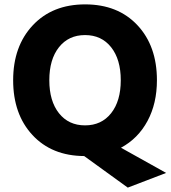

<svg xmlns="http://www.w3.org/2000/svg" viewBox="-20 -705 781 876"><path d="M249 -489.5Q205 -434 205 -339Q205 -244 249 -188.5Q293 -133 368 -133Q443 -133 487 -188.5Q531 -244 531 -339Q531 -434 487 -489.5Q443 -545 368 -545Q293 -545 249 -489.5ZM696 -339Q696 -233 653 -153Q610 -73 532 -31L738 84L563 151L364 7Q216 6 128 -89Q40 -184 40 -339Q40 -494 129.5 -589.5Q219 -685 368.5 -685Q518 -685 607 -590Q696 -495 696 -339Z"/></svg>

Font: Hind Colombo
Style: Bold
Weight: 700
Designer: Jyotish Sonowal, Aditi Pimprikar
Foundry: Indian Type Foundry
Version: Version 1.000;PS 1.0;hotconv 1.0.86;makeotf.lib2.5.63406; tt